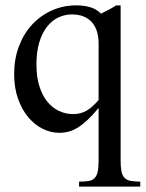

<svg xmlns="http://www.w3.org/2000/svg" viewBox="-20 -480 542 715"><path d="M274.4 214.8V196.3Q295.9 196.3 309.8 194.1Q323.7 191.9 332 183.6Q340.3 175.3 343.8 159.4Q347.2 143.6 347.2 115.7V-78.1Q325.7 -51.8 306.9 -34.2Q288.1 -16.6 270.8 -5.6Q253.4 5.4 236.1 10Q218.8 14.6 200.2 14.6Q169.4 14.6 139.6 0Q109.9 -14.6 85.9 -42.7Q62 -70.8 47.4 -111.6Q32.7 -152.3 32.7 -204.1Q32.7 -260.3 50.3 -307.1Q67.9 -354 99.1 -387.9Q130.4 -421.9 172.6 -440.9Q214.8 -460 263.7 -460Q291.5 -460 315.2 -453.4Q338.9 -446.8 356 -429.2Q370.6 -436.5 385 -443.8Q399.4 -451.2 412.1 -460H429.2V115.7Q429.2 141.1 432.1 157Q435.1 172.9 443.1 181.6Q451.2 190.4 465.6 193.4Q480 196.3 502.4 196.3V214.8ZM347.2 -318.8Q347.2 -342.8 341.1 -362.5Q335 -382.3 322.8 -396.5Q310.5 -410.6 291.7 -418.5Q272.9 -426.3 248 -426.3Q221.2 -426.3 197 -414.8Q172.9 -403.3 154.8 -380.1Q136.7 -356.9 126.2 -322Q115.7 -287.1 115.7 -239.7Q115.7 -193.4 126.7 -158.7Q137.7 -124 156.5 -101.1Q175.3 -78.1 200 -66.7Q224.6 -55.2 251.5 -55.2Q267.1 -55.2 279.8 -58.6Q292.5 -62 303.7 -68.6Q314.9 -75.2 325.4 -85Q335.9 -94.7 347.2 -107.4Z"/></svg>

Font: Doulos SIL Viet
Style: Regular
Weight: 400
Designer: Walt Agee, Victor Gaultney, Peter Martin, Debbi Hosken, Becca Hirsbrunner
Foundry: SIL International
Version: Version 5.000